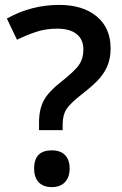

<svg xmlns="http://www.w3.org/2000/svg" viewBox="-20 -744 493 778"><path d="M138.2 -216.8V-248Q138.2 -301.8 157.7 -337.4Q177.2 -373 226.1 -411.1Q284.2 -457 301 -482.4Q317.9 -507.8 317.9 -543Q317.9 -584 290.5 -606Q263.2 -627.9 211.9 -627.9Q165.5 -627.9 126 -614.7Q86.4 -601.6 48.8 -583L7.8 -668.9Q106.9 -724.1 220.2 -724.1Q315.9 -724.1 372.1 -677.2Q428.2 -630.4 428.2 -547.9Q428.2 -511.2 417.5 -482.7Q406.7 -454.1 385 -428.2Q363.3 -402.3 310.1 -360.8Q264.6 -325.2 249.3 -301.8Q233.9 -278.3 233.9 -238.8V-216.8ZM118.2 -61Q118.2 -134.8 189.9 -134.8Q225.1 -134.8 243.7 -115.5Q262.2 -96.2 262.2 -61Q262.2 -26.4 243.4 -6.1Q224.6 14.2 189.9 14.2Q155.3 14.2 136.7 -5.6Q118.2 -25.4 118.2 -61Z"/></svg>

Font: TypoPRO Open Sans
Style: Regular
Weight: 600
Foundry: Ascender Corporation
Version: Version 1.10